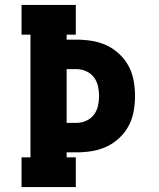

<svg xmlns="http://www.w3.org/2000/svg" viewBox="-20 -755 640 775"><path d="M67 0V-120H103V-615H67V-735H286V-615H249V-595H289Q320 -595 351 -590Q382 -585 410 -572Q438 -559 461.5 -537Q485 -515 499.5 -487.5Q514 -460 519.5 -429.5Q525 -399 525 -368Q525 -336 519.5 -305.5Q514 -275 499.5 -247.5Q485 -220 461.5 -198Q438 -176 410 -163Q382 -150 351 -145Q320 -140 289 -140H249V-120H286V0ZM249 -259H289Q309 -259 328 -267.5Q347 -276 359 -292Q371 -308 375.5 -328Q380 -348 380 -368Q380 -387 375.5 -407Q371 -427 359 -443Q347 -459 328 -467.5Q309 -476 289 -476H249Z"/></svg>

Font: Iosevka Slab Heavy Extended
Style: Regular
Weight: 900
Width: 7
Monospace: yes
Designer: Belleve Invis
Foundry: Belleve Invis
Version: Version 11.1.0; ttfautohint (v1.8.3)